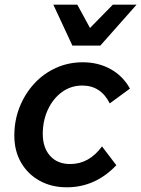

<svg xmlns="http://www.w3.org/2000/svg" viewBox="-20 -781 601 817"><path d="M414 -158 475 -78Q386 16 264 16Q199 16 148.5 -12Q98 -40 69.5 -89.5Q41 -139 41 -204Q41 -269 63.5 -325.5Q86 -382 125.5 -425Q165 -468 218 -492Q271 -516 332 -516Q398 -516 450.5 -487Q503 -458 533 -404L447 -341Q409 -417 330 -417Q282 -417 244 -389.5Q206 -362 184 -315Q162 -268 162 -211Q162 -153 193 -118Q224 -83 279 -83Q359 -83 414 -158ZM288 -587 207 -761H309L363 -662L460 -761H561L407 -587Z"/></svg>

Font: Wix Madefor Text SemiBold
Style: Italic
Weight: 600
Italic angle: -12°
Designer: Dalton Maag Ltd
Foundry: Dalton Maag Ltd
Version: Version 3.100